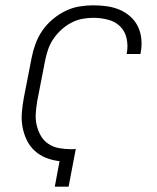

<svg xmlns="http://www.w3.org/2000/svg" viewBox="-20 -702 590 722"><path d="M186 0 204 -96Q177 -99 153 -108.5Q129 -118 110.5 -135Q92 -152 81 -174.5Q70 -197 65 -223Q60 -249 62 -276Q64 -303 69 -331L99 -485Q104 -511 113.5 -537Q123 -563 139 -586.5Q155 -610 177.5 -629Q200 -648 225.5 -660.5Q251 -673 277.5 -677.5Q304 -682 330 -682Q356 -682 381.5 -678.5Q407 -675 429.5 -665.5Q452 -656 470 -640Q488 -624 498.5 -602.5Q509 -581 511.5 -555.5Q514 -530 509 -504L508 -499H456L457 -503Q462 -531 456 -558Q450 -585 431.5 -603Q413 -621 386 -628Q359 -635 331 -635Q310 -635 289 -631Q268 -627 248 -616.5Q228 -606 211 -590.5Q194 -575 181 -556Q168 -537 161 -516.5Q154 -496 150 -476L120 -322Q116 -298 114.5 -275Q113 -252 118 -231Q123 -210 133.5 -191.5Q144 -173 162 -161Q180 -149 202 -145Q224 -141 247 -141Q252 -141 256.5 -141Q261 -141 265 -142L238 0Z"/></svg>

Font: Lode Dark
Style: Italic
Weight: 400
Italic angle: -11°
Monospace: yes
Designer: Belleve Invis
Foundry: Belleve Invis
Version: Version 29.2.0; ttfautohint (v1.8.3)